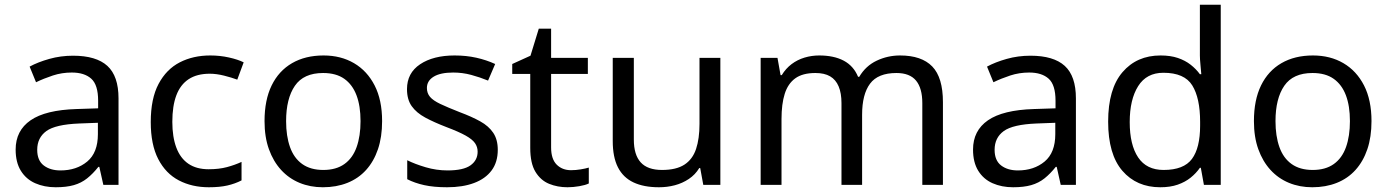

<svg xmlns="http://www.w3.org/2000/svg" viewBox="-20 -780 5860 810"><path d="M288 -545Q386 -545 433 -502Q480 -459 480 -365V0H416L399 -76H395Q372 -47 347.5 -27.5Q323 -8 291.5 1Q260 10 215 10Q167 10 128.5 -7Q90 -24 68 -59.5Q46 -95 46 -149Q46 -229 109 -272.5Q172 -316 303 -320L394 -323V-355Q394 -422 365 -448Q336 -474 283 -474Q241 -474 203 -461.5Q165 -449 132 -433L105 -499Q140 -518 188 -531.5Q236 -545 288 -545ZM314 -259Q214 -255 175.5 -227Q137 -199 137 -148Q137 -103 164.5 -82Q192 -61 235 -61Q303 -61 348 -98.5Q393 -136 393 -214V-262Z M861 10Q790 10 734.5 -19Q679 -48 647.5 -109Q616 -170 616 -265Q616 -364 649 -426Q682 -488 738.5 -517Q795 -546 867 -546Q908 -546 946 -537.5Q984 -529 1008 -517L981 -444Q957 -453 925 -461Q893 -469 865 -469Q811 -469 776 -446Q741 -423 724 -378Q707 -333 707 -266Q707 -202 724 -157Q741 -112 775 -89Q809 -66 860 -66Q904 -66 937.5 -75Q971 -84 999 -97V-19Q972 -5 939.5 2.5Q907 10 861 10Z M1592 -269Q1592 -202 1574.5 -150.5Q1557 -99 1524.5 -63Q1492 -27 1445.5 -8.5Q1399 10 1342 10Q1289 10 1244 -8.5Q1199 -27 1166 -63Q1133 -99 1114.5 -150.5Q1096 -202 1096 -269Q1096 -358 1126 -419.5Q1156 -481 1212 -513.5Q1268 -546 1345 -546Q1418 -546 1473.5 -513.5Q1529 -481 1560.5 -419.5Q1592 -358 1592 -269ZM1187 -269Q1187 -206 1203.5 -159.5Q1220 -113 1255 -88Q1290 -63 1344 -63Q1398 -63 1433 -88Q1468 -113 1484.5 -159.5Q1501 -206 1501 -269Q1501 -333 1484 -378Q1467 -423 1432.5 -447.5Q1398 -472 1343 -472Q1261 -472 1224 -418Q1187 -364 1187 -269Z M2080 -148Q2080 -96 2054 -61Q2028 -26 1980 -8Q1932 10 1866 10Q1810 10 1769.5 1Q1729 -8 1698 -24V-104Q1730 -88 1775.5 -74.5Q1821 -61 1868 -61Q1935 -61 1965 -82.5Q1995 -104 1995 -140Q1995 -160 1984 -176Q1973 -192 1944.5 -208Q1916 -224 1863 -244Q1811 -264 1774 -284Q1737 -304 1717 -332Q1697 -360 1697 -404Q1697 -472 1752.5 -509Q1808 -546 1898 -546Q1947 -546 1989.5 -536.5Q2032 -527 2069 -510L2039 -440Q2005 -454 1968 -464Q1931 -474 1892 -474Q1838 -474 1809.5 -456.5Q1781 -439 1781 -409Q1781 -387 1794 -371.5Q1807 -356 1837.5 -341.5Q1868 -327 1919 -307Q1970 -288 2006 -268Q2042 -248 2061 -219.5Q2080 -191 2080 -148Z M2389 -62Q2409 -62 2430 -65.5Q2451 -69 2464 -73V-6Q2450 1 2424 5.5Q2398 10 2374 10Q2332 10 2296.5 -4.5Q2261 -19 2239 -55Q2217 -91 2217 -156V-468H2141V-510L2218 -545L2253 -659H2305V-536H2460V-468H2305V-158Q2305 -109 2328.5 -85.5Q2352 -62 2389 -62Z M3019 -536V0H2947L2934 -71H2930Q2913 -43 2886 -25Q2859 -7 2827 1.5Q2795 10 2760 10Q2696 10 2652.5 -10.5Q2609 -31 2587 -74Q2565 -117 2565 -185V-536H2654V-191Q2654 -127 2683 -95Q2712 -63 2773 -63Q2833 -63 2867.5 -85.5Q2902 -108 2916.5 -151.5Q2931 -195 2931 -257V-536Z M3777 -546Q3868 -546 3913 -499.5Q3958 -453 3958 -349V0H3871V-345Q3871 -408 3844.5 -440Q3818 -472 3762 -472Q3684 -472 3650.5 -427Q3617 -382 3617 -296V0H3530V-345Q3530 -387 3518 -415.5Q3506 -444 3482 -458Q3458 -472 3420 -472Q3366 -472 3335 -449.5Q3304 -427 3290.5 -384Q3277 -341 3277 -278V0H3189V-536H3260L3273 -463H3278Q3295 -491 3319.5 -509.5Q3344 -528 3374 -537Q3404 -546 3436 -546Q3498 -546 3539.5 -524Q3581 -502 3600 -456H3605Q3632 -502 3678.5 -524Q3725 -546 3777 -546Z M4327 -545Q4425 -545 4472 -502Q4519 -459 4519 -365V0H4455L4438 -76H4434Q4411 -47 4386.5 -27.5Q4362 -8 4330.5 1Q4299 10 4254 10Q4206 10 4167.5 -7Q4129 -24 4107 -59.5Q4085 -95 4085 -149Q4085 -229 4148 -272.5Q4211 -316 4342 -320L4433 -323V-355Q4433 -422 4404 -448Q4375 -474 4322 -474Q4280 -474 4242 -461.5Q4204 -449 4171 -433L4144 -499Q4179 -518 4227 -531.5Q4275 -545 4327 -545ZM4353 -259Q4253 -255 4214.5 -227Q4176 -199 4176 -148Q4176 -103 4203.5 -82Q4231 -61 4274 -61Q4342 -61 4387 -98.5Q4432 -136 4432 -214V-262Z M4875 10Q4775 10 4715 -59.5Q4655 -129 4655 -267Q4655 -405 4715.5 -475.5Q4776 -546 4876 -546Q4918 -546 4949 -535.5Q4980 -525 5003 -507Q5026 -489 5042 -467H5048Q5047 -480 5044.5 -505.5Q5042 -531 5042 -546V-760H5130V0H5059L5046 -72H5042Q5026 -49 5003 -30.5Q4980 -12 4948.5 -1Q4917 10 4875 10ZM4889 -63Q4974 -63 5008.5 -109.5Q5043 -156 5043 -250V-266Q5043 -366 5010 -419.5Q4977 -473 4888 -473Q4817 -473 4781.5 -416.5Q4746 -360 4746 -265Q4746 -169 4781.5 -116Q4817 -63 4889 -63Z M5766 -269Q5766 -202 5748.5 -150.5Q5731 -99 5698.5 -63Q5666 -27 5619.5 -8.5Q5573 10 5516 10Q5463 10 5418 -8.5Q5373 -27 5340 -63Q5307 -99 5288.5 -150.5Q5270 -202 5270 -269Q5270 -358 5300 -419.5Q5330 -481 5386 -513.5Q5442 -546 5519 -546Q5592 -546 5647.5 -513.5Q5703 -481 5734.5 -419.5Q5766 -358 5766 -269ZM5361 -269Q5361 -206 5377.5 -159.5Q5394 -113 5429 -88Q5464 -63 5518 -63Q5572 -63 5607 -88Q5642 -113 5658.5 -159.5Q5675 -206 5675 -269Q5675 -333 5658 -378Q5641 -423 5606.5 -447.5Q5572 -472 5517 -472Q5435 -472 5398 -418Q5361 -364 5361 -269Z"/></svg>

Font: Noto Sans Myanmar
Style: Regular
Weight: 400
Designer: Monotype Design Team
Foundry: Monotype Imaging Inc.
Version: Version 2.107